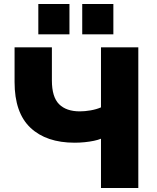

<svg xmlns="http://www.w3.org/2000/svg" viewBox="-20 -942 785 962"><path d="M486 0V-247Q472 -241 450.5 -236.5Q429 -232 404 -229.5Q379 -227 354 -227Q212 -227 132.5 -302Q53 -377 53 -531V-705H240V-539Q240 -456 276 -420Q312 -384 380 -384Q405 -384 434 -389Q463 -394 486 -404V-705H673V0ZM392 -770V-922H548V-770ZM172 -770V-922H328V-770Z"/></svg>

Font: Nunito Sans 10pt Black
Style: Regular
Weight: 900
Designer: Vernon Adams
Foundry: Vernon Adams
Version: Version 3.101;gftools[0.9.27]